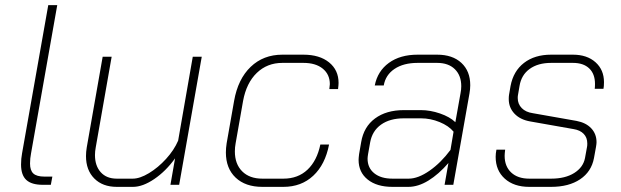

<svg xmlns="http://www.w3.org/2000/svg" viewBox="-20 -720 2418 748"><path d="M62 -79Q62 -102 66 -123L168 -700H203L101 -123Q97 -103 97 -83Q97 -56 110 -44Q123 -32 153 -32H184L178 0H147Q103 0 82.5 -19Q62 -38 62 -79Z M315 -112Q315 -128 318 -146L380 -499H415L353 -146Q350 -130 350 -116Q350 -74 372.5 -49Q395 -24 435 -24H497Q525 -24 560.5 -45.5Q596 -67 627 -101Q658 -135 674 -172L731 -499H766L678 0H644L662 -103Q626 -53 581 -22.5Q536 8 498 8H435Q380 8 347.5 -24.5Q315 -57 315 -112Z M860 -126Q860 -143 863 -162L892 -327Q907 -412 956.5 -459.5Q1006 -507 1080 -507H1162Q1225 -507 1262 -477Q1299 -447 1299 -397Q1299 -389 1297 -373H1263Q1265 -387 1265 -392Q1265 -430 1237.5 -452.5Q1210 -475 1162 -475H1080Q1021 -475 980.5 -436Q940 -397 927 -327L898 -162Q895 -146 895 -130Q895 -81 923.5 -52.5Q952 -24 1002 -24H1084Q1141 -24 1178 -59Q1215 -94 1228 -157H1262Q1247 -79 1200.5 -35.5Q1154 8 1084 8H1002Q936 8 898 -28Q860 -64 860 -126Z M1377 -97Q1377 -104 1379 -120L1387 -166Q1397 -226 1441 -258.5Q1485 -291 1553 -291H1620Q1656 -291 1694 -278Q1732 -265 1754 -244L1774 -356Q1777 -371 1777 -384Q1777 -426 1752 -450.5Q1727 -475 1683 -475H1607Q1552 -475 1517 -451.5Q1482 -428 1475 -387H1440Q1451 -443 1495 -475Q1539 -507 1607 -507H1683Q1743 -507 1777.5 -475Q1812 -443 1812 -388Q1812 -373 1809 -356L1746 0H1712L1727 -85Q1689 -41 1649 -16.5Q1609 8 1571 8H1509Q1448 8 1412.5 -20.5Q1377 -49 1377 -97ZM1572 -24Q1609 -24 1653.5 -55Q1698 -86 1735 -136L1747 -207Q1728 -230 1692.5 -244.5Q1657 -259 1620 -259H1553Q1499 -259 1464.5 -234.5Q1430 -210 1422 -165L1414 -120Q1412 -108 1412 -102Q1412 -66 1438 -45Q1464 -24 1509 -24Z M1911 -109Q1911 -122 1914 -137H1948Q1946 -121 1946 -113Q1946 -72 1971.5 -48Q1997 -24 2042 -24H2127Q2182 -24 2217 -46Q2252 -68 2259 -104L2267 -148Q2268 -152 2268 -161Q2268 -184 2254 -198.5Q2240 -213 2215 -217L2045 -247Q2006 -254 1984 -277.5Q1962 -301 1962 -334Q1962 -344 1963 -350L1969 -385Q1980 -443 2021.5 -475Q2063 -507 2127 -507H2212Q2267 -507 2300 -477.5Q2333 -448 2333 -400Q2333 -383 2331 -374H2297Q2298 -381 2298 -393Q2298 -432 2275.5 -453.5Q2253 -475 2212 -475H2127Q2076 -475 2043.5 -451.5Q2011 -428 2004 -385L1998 -350Q1997 -346 1997 -338Q1997 -315 2012.5 -299Q2028 -283 2056 -279L2226 -249Q2263 -242 2283.5 -220Q2304 -198 2304 -166Q2304 -160 2302 -148L2294 -104Q2284 -51 2240 -21.5Q2196 8 2127 8H2042Q1982 8 1946.5 -24Q1911 -56 1911 -109Z"/></svg>

Font: Bai Jamjuree ExtraLight
Style: Italic
Weight: 275
Italic angle: -10°
Version: Version 1.000; ttfautohint (v1.6)